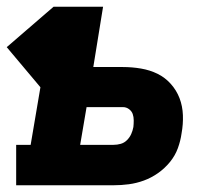

<svg xmlns="http://www.w3.org/2000/svg" viewBox="-45 -550 665 570"><path d="M3 0V-120H46L75 -291L-25 -410L114 -530H261L232 -351H320Q347 -351 373.5 -346.5Q400 -342 422.5 -331Q445 -320 462 -301Q479 -282 488 -258.5Q497 -235 498 -208Q499 -181 494 -154Q491 -132 483 -110Q475 -88 459.5 -69Q444 -50 424 -36Q404 -22 382 -14Q360 -6 337.5 -3Q315 0 292 0ZM193 -120H292Q303 -120 313.5 -123Q324 -126 332 -134Q340 -142 344.5 -152Q349 -162 351 -173Q352 -182 352 -192.5Q352 -203 349 -211.5Q346 -220 338 -226Q330 -232 320 -232H212Z"/></svg>

Font: Iosevka Curly Slab HvExObl
Style: Regular
Weight: 900
Width: 7
Italic angle: -9°
Monospace: yes
Designer: Belleve Invis
Foundry: Belleve Invis
Version: Version 11.1.0; ttfautohint (v1.8.3)